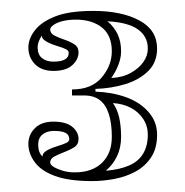

<svg xmlns="http://www.w3.org/2000/svg" viewBox="-20 -743 340 352"><path d="M149 -411Q106 -411 80.5 -420.5Q55 -430 43.5 -446Q32 -462 32 -479Q32 -496 44 -508Q56 -520 78 -520Q101 -520 112.5 -510.5Q124 -501 124 -488Q124 -478 116 -473Q108 -468 97.5 -464Q87 -460 79.5 -456Q72 -452 72 -445Q72 -441 78.5 -437Q85 -433 95 -430Q105 -427 117 -427Q149 -427 167 -444.5Q185 -462 185 -492Q185 -517 179.5 -534Q174 -551 163 -559.5Q152 -568 134 -568H112V-579Q148 -579 166.5 -601Q185 -623 185 -649Q185 -678 167 -692.5Q149 -707 119 -707Q106 -707 95.5 -704.5Q85 -702 78.5 -697.5Q72 -693 72 -689Q72 -682 79.5 -678Q87 -674 97.5 -670.5Q108 -667 116 -662Q124 -657 124 -647Q124 -634 112.5 -623.5Q101 -613 78 -613Q56 -613 44 -625.5Q32 -638 32 -656Q32 -672 44 -687.5Q56 -703 81.5 -713Q107 -723 151 -723Q203 -723 235.5 -705.5Q268 -688 268 -654Q268 -629 252 -613Q236 -597 210.5 -589Q185 -581 155 -580V-575Q185 -574 210.5 -565Q236 -556 252 -538Q268 -520 268 -496Q268 -471 257 -454.5Q246 -438 228.5 -428.5Q211 -419 190 -415Q169 -411 149 -411ZM49 -656Q49 -643 57 -636.5Q65 -630 78 -630Q106 -630 106 -646Q106 -650 101.5 -652.5Q97 -655 84 -659Q71 -663 64 -667.5Q57 -672 57 -676Q57 -677 57 -677.5Q57 -678 57 -678Q54 -674 51.5 -668Q49 -662 49 -656ZM184 -600Q205 -601 220 -609.5Q235 -618 243 -629.5Q251 -641 251 -654Q251 -676 233 -689Q215 -702 177 -704Q189 -694 195.5 -680.5Q202 -667 202 -649Q202 -637 197 -624Q192 -611 184 -600ZM174 -430Q199 -432 216.5 -439.5Q234 -447 242.5 -461.5Q251 -476 251 -496Q251 -512 242.5 -525Q234 -538 219.5 -545.5Q205 -553 187 -554Q195 -543 198.5 -527.5Q202 -512 202 -492Q202 -472 194.5 -456.5Q187 -441 174 -430ZM50 -478Q50 -463 58 -456Q58 -456 58 -456.5Q58 -457 58 -457Q58 -462 65 -466.5Q72 -471 85 -475Q98 -479 102.5 -481.5Q107 -484 107 -488Q107 -496 100 -499.5Q93 -503 79 -503Q66 -503 58 -496.5Q50 -490 50 -478Z"/></svg>

Font: Kalnia Glaze Thin SemiBold
Style: Regular
Weight: 600
Version: Version 1.110